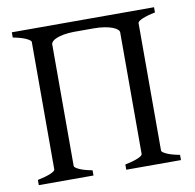

<svg xmlns="http://www.w3.org/2000/svg" viewBox="-72 -688 774 761"><g transform="rotate(-10 315.0 -307.5)"><path d="M23.9 0V-21Q57.1 -27.8 76.2 -35.9Q95.2 -43.9 95.2 -50.8V-564Q95.2 -569.8 77.1 -578.6Q59.1 -587.4 23.9 -594.2V-615.2H596.2V-594.2Q562.5 -587.4 543.7 -579.1Q524.9 -570.8 524.9 -564V-50.8Q524.9 -44.9 542.7 -36.4Q560.5 -27.8 596.2 -21V0H376V-21Q409.2 -27.8 428 -35.9Q446.8 -43.9 446.8 -50.8V-540.5Q446.8 -546.4 440.2 -552.2Q433.6 -558.1 420.9 -563Q408.2 -567.9 389.4 -571Q370.6 -574.2 346.7 -574.2H265.6Q242.7 -573.7 225.3 -570.6Q208 -567.4 196.5 -562.7Q185.1 -558.1 179.2 -552.2Q173.3 -546.4 173.3 -540.5V-50.8Q173.3 -44.9 190.9 -36.4Q208.5 -27.8 244.1 -21V0Z"/></g></svg>

Font: Gentium Unicode
Style: Regular
Weight: 400
Version: Version 1.009